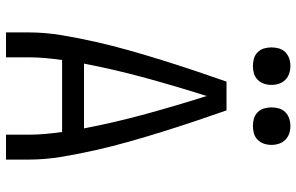

<svg xmlns="http://www.w3.org/2000/svg" viewBox="-194 -794 988 640"><g transform="rotate(90 300.0 -474.0)"><path d="M88 0V-74Q88 -131 97.5 -187Q107 -243 119.5 -298.5Q132 -354 147.5 -409Q163 -464 180 -518.5Q197 -573 215 -627Q233 -681 252 -735H348Q367 -681 385 -627Q403 -573 420 -518.5Q437 -464 452.5 -409Q468 -354 480.5 -298.5Q493 -243 502.5 -187Q512 -131 512 -74V0H429V-74Q429 -102 426.5 -130Q424 -158 420 -187H180Q176 -158 173.5 -130Q171 -102 171 -74V0ZM408 -260Q388 -364 360 -466Q332 -568 300 -669Q268 -568 240 -466Q212 -364 192 -260ZM400 -823Q387 -823 375 -826.5Q363 -830 354 -839Q345 -848 341.5 -860Q338 -872 338 -885Q338 -898 341.5 -910Q345 -922 354 -931Q363 -940 375 -944Q387 -948 400 -948Q413 -948 425 -944Q437 -940 446 -931Q455 -922 459 -910Q463 -898 463 -885Q463 -872 459 -860Q455 -848 446 -839Q437 -830 425 -826.5Q413 -823 400 -823ZM200 -823Q187 -823 175 -826.5Q163 -830 154 -839Q145 -848 141.5 -860Q138 -872 138 -885Q138 -898 141.5 -910Q145 -922 154 -931Q163 -940 175 -944Q187 -948 200 -948Q213 -948 225 -944Q237 -940 246 -931Q255 -922 259 -910Q263 -898 263 -885Q263 -872 259 -860Q255 -848 246 -839Q237 -830 225 -826.5Q213 -823 200 -823Z"/></g></svg>

Font: Zed Mono Extended
Style: Regular
Weight: 400
Width: 7
Monospace: yes
Designer: Belleve Invis
Foundry: Belleve Invis
Version: Version 1.0.0; ttfautohint (v1.8.4)